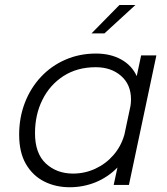

<svg xmlns="http://www.w3.org/2000/svg" viewBox="-20 -758 683 787"><path d="M265.5 9.5Q208 9.5 161 -14.2Q114 -38 86.2 -85.8Q58.5 -133.5 58.5 -206Q58.5 -276 81.8 -336.5Q105 -397 147.5 -442.5Q190 -488 247.8 -513.2Q305.5 -538.5 373.5 -538.5Q432.5 -538.5 476.2 -514.5Q520 -490.5 540.5 -446L558.5 -531H621L508.5 0H446L461.5 -71.5Q423 -32 372.5 -11.2Q322 9.5 265.5 9.5ZM123.5 -212Q123.5 -129 168 -87.8Q212.5 -46.5 279.5 -46.5Q327.5 -46.5 370.8 -66.5Q414 -86.5 445.2 -122.5Q476.5 -158.5 490 -206.5L515 -324.5Q517 -338.5 517 -350.5Q517 -411.5 476.2 -447Q435.5 -482.5 372.5 -482.5Q296.5 -482.5 240.5 -446.5Q184.5 -410.5 154 -349.2Q123.5 -288 123.5 -212ZM355 -621 469.5 -737.5H535L408 -621Z"/></svg>

Font: Epilogue Light
Style: Italic
Weight: 300
Italic angle: -12°
Designer: Tyler Finck
Foundry: Etcetera Type Co
Version: Version 2.111; ttfautohint (v1.8.3)